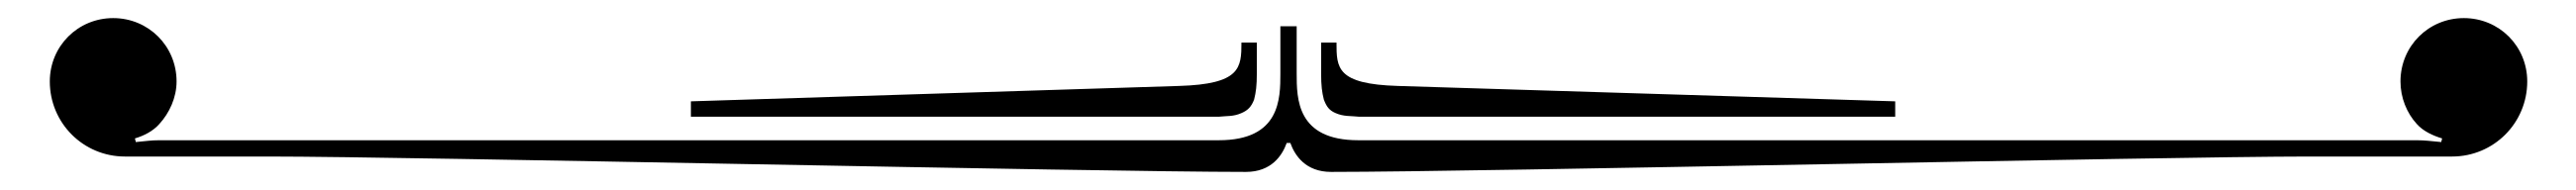

<svg xmlns="http://www.w3.org/2000/svg" viewBox="-20 -400 2845 210"><path d="M1439 -353V-319C1439 -305 1440 -298 1442 -290C1445 -282 1448 -278 1455 -275C1464 -271 1472 -272 1481 -271H1872H2073V-288L1524 -305C1456 -307 1456 -325 1456 -353ZM1368 -353H1351C1351 -325 1350 -307 1282 -305L743 -288V-271H935H1326C1335 -272 1342 -271 1351 -275C1358 -278 1362 -282 1365 -290C1367 -298 1368 -305 1368 -319ZM1450 -210C1617 -210 2373 -227 2529 -227H2688C2734 -227 2771 -264 2771 -310C2771 -349 2740 -380 2701 -380C2662 -380 2631 -349 2631 -310C2631 -292 2638 -275 2649 -263C2656 -255 2667 -250 2677 -247L2676 -243C2665 -244 2658 -245 2649 -245H1480C1412 -245 1412 -291 1412 -319V-371H1394V-319C1394 -291 1394 -245 1326 -245H156C147 -245 141 -244 130 -243L129 -247C139 -250 149 -255 156 -263C167 -275 175 -292 175 -310C175 -349 144 -380 105 -380C66 -380 35 -349 35 -310C35 -264 72 -227 118 -227H277C433 -227 1189 -210 1356 -210C1384 -210 1396 -228 1401 -242H1405C1410 -228 1422 -210 1450 -210Z"/></svg>

Font: FoglihtenDeH04
Style: Regular
Weight: 500
Version: Version 0.68